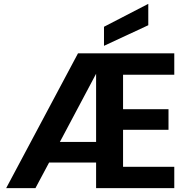

<svg xmlns="http://www.w3.org/2000/svg" viewBox="-20 -977 954 997"><path d="M12 0 385 -700H885V-589H619V-410H855V-303H619V-111H885V0H479V-133H235L164 0ZM479 -594 291 -240H479ZM520 -739V-838L750 -957V-846Z"/></svg>

Font: Host Grotesk Black
Style: Regular
Weight: 900
Designer: Doğukan Karapınar based on Poppins by Indian Type Foundry, Jonny Pinhorn
Foundry: Element Type
Version: Version 1.000; ttfautohint (v1.8.4.7-5d5b);gftools[0.9.33]